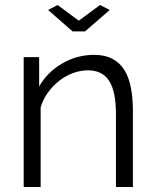

<svg xmlns="http://www.w3.org/2000/svg" viewBox="-20 -750 623 770"><path d="M211 -730 296 -667 381 -730 420 -710 321 -624H271L173 -710ZM513 0H445V-291Q445 -384 417.5 -426Q390 -468 333 -468Q303 -468 273 -457Q243 -446 217.5 -426Q192 -406 172 -378.5Q152 -351 143 -319V0H75V-521H137V-403Q169 -460 228.5 -495Q288 -530 358 -530Q401 -530 431 -514Q461 -498 479 -469Q497 -440 505 -398Q513 -356 513 -305Z"/></svg>

Font: IngvarSans
Style: Regular
Weight: 400
Version: Version 1.000